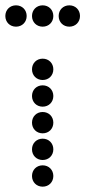

<svg xmlns="http://www.w3.org/2000/svg" viewBox="-60 -710 320 720"><path d="M0 -610C23 -610 40 -627 40 -650C40 -673 23 -690 0 -690C-23 -690 -40 -673 -40 -650C-40 -627 -23 -610 0 -610ZM100 -610C123 -610 140 -627 140 -650C140 -673 123 -690 100 -690C77 -690 60 -673 60 -650C60 -627 77 -610 100 -610ZM200 -610C223 -610 240 -627 240 -650C240 -673 223 -690 200 -690C177 -690 160 -673 160 -650C160 -627 177 -610 200 -610ZM100 -410C123 -410 140 -427 140 -450C140 -473 123 -490 100 -490C77 -490 60 -473 60 -450C60 -427 77 -410 100 -410ZM100 -310C123 -310 140 -327 140 -350C140 -373 123 -390 100 -390C77 -390 60 -373 60 -350C60 -327 77 -310 100 -310ZM100 -210C123 -210 140 -227 140 -250C140 -273 123 -290 100 -290C77 -290 60 -273 60 -250C60 -227 77 -210 100 -210ZM100 -110C123 -110 140 -127 140 -150C140 -173 123 -190 100 -190C77 -190 60 -173 60 -150C60 -127 77 -110 100 -110ZM100 -10C123 -10 140 -27 140 -50C140 -73 123 -90 100 -90C77 -90 60 -73 60 -50C60 -27 77 -10 100 -10Z"/></svg>

Font: TINY 5x3 80
Style: Regular
Weight: 200
Designer: Jack Halten Fahnestock
Foundry: Velvetyne Type Foundry
Version: Version 1.002;hotconv 1.0.109;makeotfexe 2.5.65596